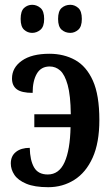

<svg xmlns="http://www.w3.org/2000/svg" viewBox="-20 -770 465 800"><path d="M273 -633Q252 -633 237 -646Q222 -659 222 -691Q222 -724 237 -737Q252 -750 273 -750Q291 -750 306 -737Q321 -724 321 -691Q321 -659 306 -646Q291 -633 273 -633ZM114 -633Q95 -633 80.5 -646Q66 -659 66 -691Q66 -724 80.5 -737Q95 -750 114 -750Q133 -750 148.5 -737Q164 -724 164 -691Q164 -659 148.5 -646Q133 -633 114 -633ZM181 10Q124 10 89.5 -4.5Q55 -19 40 -41.5Q25 -64 25 -89Q25 -120 46.5 -137Q68 -154 104 -154Q105 -102 122 -72.5Q139 -43 179 -43Q226 -43 249 -94Q272 -145 274 -240H123V-294H275Q274 -373 262 -416Q250 -459 231 -476Q212 -493 187 -493Q151 -493 133.5 -463Q116 -433 116 -383Q70 -383 50 -398Q30 -413 30 -443Q30 -488 71 -517Q112 -546 186 -546Q246 -546 293 -520Q340 -494 367 -434Q394 -374 394 -270Q394 -175 366 -113Q338 -51 289.5 -20.5Q241 10 181 10Z"/></svg>

Font: Noto Serif ExtraCondensed SemiBold
Style: Regular
Weight: 600
Width: 2
Designer: Monotype Design Team
Foundry: Monotype Imaging Inc.
Version: Version 2.015; ttfautohint (v1.8.4.7-5d5b)